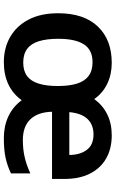

<svg xmlns="http://www.w3.org/2000/svg" viewBox="179 -771 602 1000"><g transform="rotate(90 480.0 -271.0)"><path d="M685 -552Q754 -552 805 -523Q856 -494 884 -439Q912 -384 912 -306V-241H562Q564 -167 601.5 -128Q639 -89 710 -89Q757 -89 798.5 -98.5Q840 -108 883 -128V-27Q843 -8 801.5 1Q760 10 699 10Q637 10 586.5 -13.5Q536 -37 502 -83Q469 -37 419 -13.5Q369 10 304 10Q230 10 172.5 -23Q115 -56 82 -119Q49 -182 49 -273Q49 -407 118 -479.5Q187 -552 307 -552Q367 -552 415.5 -529Q464 -506 496 -461Q528 -505 575.5 -528.5Q623 -552 685 -552ZM304 -452Q240 -452 211 -407Q182 -362 182 -273Q182 -214 194.5 -173Q207 -132 234.5 -111.5Q262 -91 306 -91Q349 -91 376 -111Q403 -131 415.5 -171.5Q428 -212 428 -270Q428 -331 415.5 -371Q403 -411 375.5 -431.5Q348 -452 304 -452ZM680 -457Q630 -457 600 -426Q570 -395 564 -331H787Q787 -386 761 -421.5Q735 -457 680 -457Z"/></g></svg>

Font: Noto Sans Syriac Eastern SemiBold
Style: Regular
Weight: 600
Designer: Patrick Giasson and the Monotype Design Team
Foundry: Monotype Imaging Inc.
Version: Version 3.001